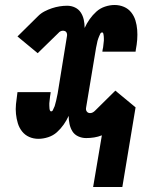

<svg xmlns="http://www.w3.org/2000/svg" viewBox="-20 -548 640 769"><path d="M353 201 388 -6Q373 0 357 2.5Q341 5 325 5Q308 5 293 -2Q278 -9 270 -22Q262 -35 258.5 -51Q255 -67 255 -84Q247 -66 235 -49Q223 -32 208 -18.5Q193 -5 173 1.5Q153 8 134 8Q114 8 97 0.5Q80 -7 68.5 -21.5Q57 -36 51.5 -54Q46 -72 44 -91.5Q42 -111 44 -131Q46 -151 49 -171L50 -179H183L182 -171Q181 -166 180.5 -161.5Q180 -157 179.5 -152.5Q179 -148 178.5 -143.5Q178 -139 177.5 -134.5Q177 -130 177.5 -125.5Q178 -121 178 -116.5Q178 -112 179.5 -107Q181 -102 185 -102Q190 -102 192 -107.5Q194 -113 196.5 -117.5Q199 -122 200 -126.5Q201 -131 202.5 -136Q204 -141 205 -145.5Q206 -150 207 -155Q208 -160 209 -164.5Q210 -169 211 -174L248 -402Q249 -407 248.5 -411Q248 -415 246 -418.5Q244 -422 240 -423.5Q236 -425 232 -425Q227 -425 222 -422.5Q217 -420 214 -416L131 -335L50 -402L133 -484Q144 -495 158.5 -502.5Q173 -510 188 -515Q203 -520 218.5 -522.5Q234 -525 249 -525Q266 -525 280.5 -518Q295 -511 303.5 -498Q312 -485 315.5 -469Q319 -453 319 -436Q327 -454 339 -471Q351 -488 366 -501.5Q381 -515 400.5 -521.5Q420 -528 439 -528Q459 -528 476.5 -520.5Q494 -513 505.5 -498.5Q517 -484 522.5 -466Q528 -448 529.5 -428.5Q531 -409 529.5 -389Q528 -369 524 -349L523 -341H390L391 -349Q392 -354 393 -358.5Q394 -363 394 -367.5Q394 -372 395 -376.5Q396 -381 396 -385.5Q396 -390 396 -394.5Q396 -399 395.5 -403.5Q395 -408 394 -413Q393 -418 389 -418Q384 -418 381.5 -412.5Q379 -407 377 -402.5Q375 -398 373.5 -393.5Q372 -389 370.5 -384Q369 -379 368.5 -374.5Q368 -370 366.5 -365Q365 -360 364.5 -355.5Q364 -351 363 -346L325 -118Q324 -113 324.5 -109Q325 -105 327.5 -101.5Q330 -98 333.5 -96.5Q337 -95 341 -95Q346 -95 351 -97.5Q356 -100 360 -104L442 -185L523 -118L470 201Z"/></svg>

Font: Iosevka Etoile Extrabold
Style: Italic
Weight: 800
Italic angle: -9°
Designer: Belleve Invis
Foundry: Belleve Invis
Version: Version 22.1.2; ttfautohint (v1.8.4)